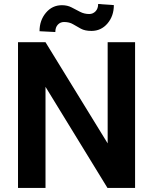

<svg xmlns="http://www.w3.org/2000/svg" viewBox="-20 -917 748 937"><path d="M639.2 -710.9V0H504.4L202.1 -493.2V0H67.9V-710.9H202.1L505.4 -217.3V-710.9ZM459 -897.5 535.6 -892.1Q535.6 -838.9 504.6 -802.5Q473.6 -766.1 426.3 -766.1Q394.5 -766.1 374.5 -777.1Q354.5 -788.1 336.4 -798.8Q318.4 -809.6 292.5 -809.6Q274.4 -809.6 262.2 -796.6Q250 -783.7 250 -760.7L172.9 -764.6Q172.9 -817.4 203.9 -854.5Q234.9 -891.6 282.2 -891.6Q308.6 -891.6 329.3 -880.9Q350.1 -870.1 370.6 -859.4Q391.1 -848.6 415.5 -848.6Q433.6 -848.6 446.3 -861.8Q459 -875 459 -897.5Z"/></svg>

Font: Vazirmatn UI FD SemiBold
Style: Regular
Weight: 600
Designer: Saber Rastikerdar
Foundry: Saber Rastikerdar
Version: Version 33.003